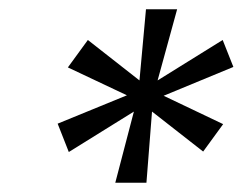

<svg xmlns="http://www.w3.org/2000/svg" viewBox="-20 -753 523 413"><path d="M228 -360 268 -513 128 -426 104 -487 253 -548 126 -608 169 -667 280 -580 294 -733H361L319 -580L459 -667L482 -609L332 -547L460 -486L417 -427L307 -513L295 -360Z"/></svg>

Font: DM Sans 11pt
Style: Italic
Weight: 400
Italic angle: -10°
Version: Version 4.004;gftools[0.9.30]